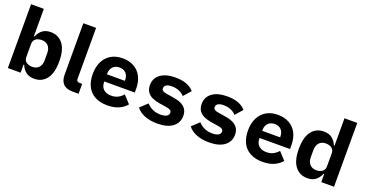

<svg xmlns="http://www.w3.org/2000/svg" viewBox="-37 -1410 3973 2092"><g transform="rotate(20 1950.0 -364.0)"><path d="M59 -740H207V-422H214Q235 -472 271.5 -500Q308 -528 367 -528Q456 -528 508.5 -460.5Q561 -393 561 -258Q561 -123 508.5 -55.5Q456 12 367 12Q308 12 271.5 -16Q235 -44 214 -94H207V0H59ZM407 -218V-298Q407 -352 379.5 -382.5Q352 -413 303 -413Q261 -413 234 -393Q207 -373 207 -334V-182Q207 -143 234 -123Q261 -103 303 -103Q352 -103 379.5 -133.5Q407 -164 407 -218Z M812 0Q737 0 701 -36.5Q665 -73 665 -144V-740H813V-148Q813 -132 821.5 -123.5Q830 -115 846 -115H879V0Z M950 -256Q950 -340 980.5 -401Q1011 -462 1067.5 -495Q1124 -528 1201 -528Q1277 -528 1333.5 -496Q1390 -464 1420 -405Q1450 -346 1450 -266V-222H1097V-213Q1097 -162 1129 -132Q1161 -102 1219 -102Q1263 -102 1296 -119Q1329 -136 1355 -166L1435 -79Q1402 -38 1347 -13Q1292 12 1214 12Q1129 12 1069.5 -20.5Q1010 -53 980 -113Q950 -173 950 -256ZM1097 -313V-305H1305V-313Q1305 -363 1277.5 -392.5Q1250 -422 1202 -422Q1170 -422 1146.5 -408.5Q1123 -395 1110 -370.5Q1097 -346 1097 -313Z M1549 -85 1632 -162Q1663 -128 1703.5 -110Q1744 -92 1795 -92Q1839 -92 1864 -106Q1889 -120 1889 -147Q1889 -167 1873.5 -176.5Q1858 -186 1825 -191L1742 -204Q1693 -212 1656.5 -229Q1620 -246 1598.5 -277Q1577 -308 1577 -355Q1577 -436 1639.5 -482Q1702 -528 1813 -528Q1960 -528 2028 -449L1954 -365Q1930 -392 1893 -408Q1856 -424 1808 -424Q1766 -424 1744 -410.5Q1722 -397 1722 -372Q1722 -351 1737.5 -341.5Q1753 -332 1786 -327L1868 -314Q1918 -306 1954.5 -289Q1991 -272 2012.5 -241Q2034 -210 2034 -163Q2034 -82 1971 -35Q1908 12 1794 12Q1709 12 1645 -14Q1581 -40 1549 -85Z M2149 -85 2232 -162Q2263 -128 2303.5 -110Q2344 -92 2395 -92Q2439 -92 2464 -106Q2489 -120 2489 -147Q2489 -167 2473.5 -176.5Q2458 -186 2425 -191L2342 -204Q2293 -212 2256.5 -229Q2220 -246 2198.5 -277Q2177 -308 2177 -355Q2177 -436 2239.5 -482Q2302 -528 2413 -528Q2560 -528 2628 -449L2554 -365Q2530 -392 2493 -408Q2456 -424 2408 -424Q2366 -424 2344 -410.5Q2322 -397 2322 -372Q2322 -351 2337.5 -341.5Q2353 -332 2386 -327L2468 -314Q2518 -306 2554.5 -289Q2591 -272 2612.5 -241Q2634 -210 2634 -163Q2634 -82 2571 -35Q2508 12 2394 12Q2309 12 2245 -14Q2181 -40 2149 -85Z M2750 -256Q2750 -340 2780.5 -401Q2811 -462 2867.5 -495Q2924 -528 3001 -528Q3077 -528 3133.5 -496Q3190 -464 3220 -405Q3250 -346 3250 -266V-222H2897V-213Q2897 -162 2929 -132Q2961 -102 3019 -102Q3063 -102 3096 -119Q3129 -136 3155 -166L3235 -79Q3202 -38 3147 -13Q3092 12 3014 12Q2929 12 2869.5 -20.5Q2810 -53 2780 -113Q2750 -173 2750 -256ZM2897 -313V-305H3105V-313Q3105 -363 3077.5 -392.5Q3050 -422 3002 -422Q2970 -422 2946.5 -408.5Q2923 -395 2910 -370.5Q2897 -346 2897 -313Z M3693 -94H3686Q3665 -44 3628.5 -16Q3592 12 3533 12Q3444 12 3391.5 -55.5Q3339 -123 3339 -258Q3339 -393 3391.5 -460.5Q3444 -528 3533 -528Q3592 -528 3628.5 -500Q3665 -472 3686 -422H3693V-740H3841V0H3693ZM3693 -182V-334Q3693 -373 3666 -393Q3639 -413 3597 -413Q3548 -413 3520.5 -382.5Q3493 -352 3493 -298V-218Q3493 -164 3520.5 -133.5Q3548 -103 3597 -103Q3639 -103 3666 -123Q3693 -143 3693 -182Z"/></g></svg>

Font: iA Writer Quattro V
Style: Regular
Weight: 400
Designer: Mike Abbink, Paul van der Laan, Pieter van Rosmalen, Oliver Reichenstein
Foundry: Information Architects Inc.
Version: Version 2.000